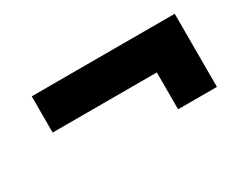

<svg xmlns="http://www.w3.org/2000/svg" viewBox="-49 -556 624 514"><g transform="rotate(-30 263.5 -299.0)"><path d="M66 -412H508V-186H388V-300H66Z"/></g></svg>

Font: PT Sans
Style: Bold Italic
Weight: 700
Italic angle: -12°
Designer: A.Korolkova, O.Umpeleva, V.Yefimov
Foundry: ParaType Ltd
Version: Version 2.003W OFL